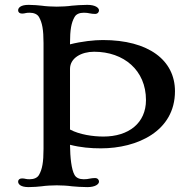

<svg xmlns="http://www.w3.org/2000/svg" viewBox="-20 -766 791 786"><path d="M54.2 -22.5C54.2 -12.2 64 0 97.2 0C116.2 0 139.2 -2 150.9 -3.4C166 -5.9 195.8 -7.3 212.4 -7.3C229 -7.3 258.8 -5.9 273.9 -3.4C285.6 -2 318.4 0 337.4 0C370.6 0 385.3 -12.2 385.3 -22.5C385.3 -30.3 379.4 -37.1 369.1 -37.1C360.8 -37.1 354 -36.1 346.7 -34.7C340.3 -33.2 333 -32.2 323.2 -32.2C305.7 -32.2 292 -37.6 285.2 -49.8C272.5 -71.8 267.1 -121.1 266.6 -173.3C310.5 -162.1 351.6 -158.7 393.1 -158.7C541.5 -158.7 696.3 -228.5 696.3 -392.6C696.3 -519.5 588.4 -602.1 400.9 -602.1C365.7 -602.1 314.5 -596.7 266.6 -584.5V-589.4C266.6 -644.5 272 -673.3 285.2 -696.3C292 -708.5 305.7 -713.9 323.2 -713.9C333 -713.9 340.3 -712.9 346.7 -711.4C354 -710 360.8 -709 369.1 -709C379.4 -709 385.3 -715.8 385.3 -723.6C385.3 -733.9 370.6 -746.1 337.4 -746.1C318.4 -746.1 285.6 -744.1 273.9 -742.7C258.8 -740.2 229 -738.8 212.4 -738.8C195.8 -738.8 166 -740.2 150.9 -742.7C139.2 -744.1 116.2 -746.1 97.2 -746.1C64 -746.1 54.2 -733.9 54.2 -723.6C54.2 -715.8 60.1 -710.4 70.3 -710.4C76.7 -710.4 80.6 -711.4 85 -712.4C88.9 -713.4 93.8 -713.9 101.6 -713.9C117.7 -713.9 132.8 -708.5 139.6 -696.3C152.8 -673.3 158.2 -644.5 158.2 -589.4V-156.7C158.2 -101.6 152.8 -72.8 139.6 -49.8C132.8 -37.6 117.7 -32.2 101.6 -32.2C93.8 -32.2 88.9 -32.7 85 -33.7C80.6 -34.7 76.7 -35.6 70.3 -35.6C60.1 -35.6 54.2 -30.3 54.2 -22.5ZM266.6 -235.8V-483.9C266.6 -528.8 313.5 -554.2 365.2 -554.2C487.3 -554.2 577.6 -478 577.6 -356.4C577.6 -262.2 506.8 -207 403.3 -207C361.3 -207 305.7 -214.8 266.6 -235.8Z"/></svg>

Font: Stoke
Style: Light
Weight: 300
Designer: Nicole Fally
Foundry: Nicole Fally
Version: Version 1.001